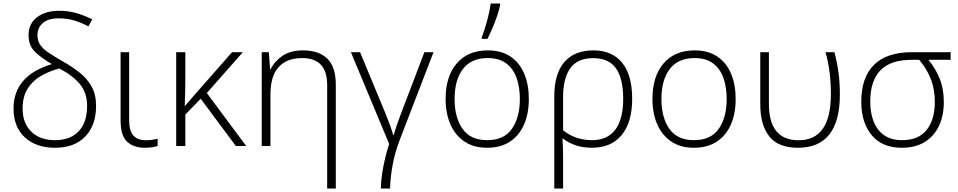

<svg xmlns="http://www.w3.org/2000/svg" viewBox="-20 -826 5421 1086"><path d="M313.5 -765.1Q365.2 -765.1 410.4 -752.4Q455.6 -739.7 502 -716.3L480 -676.8Q439 -698.7 398.9 -710.4Q358.9 -722.2 312 -722.2Q252.4 -722.2 222.2 -695.8Q191.9 -669.4 191.9 -627.4Q191.9 -595.7 206.8 -573.2Q221.7 -550.8 252.2 -529.8Q282.7 -508.8 330.1 -481.9Q386.2 -450.2 429.9 -415.8Q473.6 -381.3 498.5 -336.2Q523.4 -291 523.4 -226.6Q523.4 -117.7 462.4 -54Q401.4 9.8 290.5 9.8Q185.1 9.8 120.8 -48.8Q56.6 -107.4 56.6 -211.9Q56.6 -398.4 273.4 -463.4Q210.4 -500 176 -534.9Q141.6 -569.8 141.6 -627.9Q141.6 -692.4 189.9 -728.8Q238.3 -765.1 313.5 -765.1ZM315.4 -438.5Q256.8 -423.3 209.7 -395.5Q162.6 -367.7 135.3 -323Q107.9 -278.3 107.9 -211.9Q107.9 -128.9 157.2 -81.1Q206.5 -33.2 290.5 -33.2Q378.4 -33.2 425.5 -84Q472.7 -134.8 472.7 -226.6Q472.7 -302.7 430.2 -352.3Q387.7 -401.9 315.4 -438.5Z M710.4 -530.8V-148.9Q710.4 -86.9 733.9 -59.8Q757.3 -32.7 805.7 -32.7Q823.2 -32.7 841.3 -35.4Q859.4 -38.1 871.6 -41.5V-0.5Q843.8 9.8 800.3 9.8Q734.9 9.8 698.5 -24.9Q662.1 -59.6 662.1 -144V-530.8Z M1353.5 -530.8 1149.9 -299.8 1372.6 0H1314L1115.2 -267.6L1028.3 -177.7V0H976.6V-530.8H1028.3V-389.2Q1028.3 -344.7 1027.3 -303.5Q1026.4 -262.2 1024.9 -225.1Q1039.6 -241.7 1051 -255.4Q1062.5 -269 1076.2 -284.7L1292.5 -530.8Z M1694.3 -541Q1783.7 -541 1831.5 -494.1Q1879.4 -447.3 1879.4 -347.2V240.2H1830.6V-344.2Q1830.6 -423.3 1794.4 -460.4Q1758.3 -497.6 1689.5 -497.6Q1602.1 -497.6 1555.9 -446.5Q1509.8 -395.5 1509.8 -292.5V0H1460.4V-530.8H1500.5L1507.8 -434.1H1510.7Q1531.7 -478.5 1577.1 -509.8Q1622.6 -541 1694.3 -541Z M2432.1 -530.8 2239.7 -31.2Q2213.4 37.1 2200.4 108.9Q2187.5 180.7 2186.5 240.2H2134.3Q2134.3 202.6 2141.1 157.5Q2147.9 112.3 2158.7 67.9Q2169.4 23.4 2181.2 -11.7L1964.8 -530.8H2016.6L2160.2 -184.6Q2172.9 -152.8 2184.6 -121.3Q2196.3 -89.8 2204.1 -62.5H2207Q2214.4 -87.9 2225.3 -120.6Q2236.3 -153.3 2247.6 -182.1L2380.4 -530.8Z M2971.2 -266.1Q2971.2 -184.1 2944.3 -122.1Q2917.5 -60.1 2864.7 -25.1Q2812 9.8 2734.4 9.8Q2660.2 9.8 2607.9 -24.9Q2555.7 -59.6 2528.1 -121.6Q2500.5 -183.6 2500.5 -266.1Q2500.5 -394.5 2563.7 -467.8Q2627 -541 2739.3 -541Q2816.4 -541 2867.9 -505.9Q2919.4 -470.7 2945.3 -408.9Q2971.2 -347.2 2971.2 -266.1ZM2551.3 -266.1Q2551.3 -161.1 2596.2 -97.2Q2641.1 -33.2 2735.4 -33.2Q2831.1 -33.2 2875.7 -97.7Q2920.4 -162.1 2920.4 -266.1Q2920.4 -333 2901.9 -385.3Q2883.3 -437.5 2843.3 -467.5Q2803.2 -497.6 2738.8 -497.6Q2646 -497.6 2598.6 -436Q2551.3 -374.5 2551.3 -266.1ZM2705.1 -606V-615.2Q2720.2 -653.3 2734.9 -707.3Q2749.5 -761.2 2755.4 -806.2H2808.6V-796.4Q2803.2 -769 2791.5 -734.9Q2779.8 -700.7 2765.1 -666.5Q2750.5 -632.3 2737.3 -606Z M3555.7 -267.1Q3555.7 -133.8 3496.3 -62Q3437 9.8 3328.1 9.8Q3276.4 9.8 3235.1 -4.6Q3193.8 -19 3165 -42H3161.6Q3163.6 -15.1 3164.3 13.2Q3165 41.5 3165 76.2V240.2H3115.2V-280.8Q3115.2 -409.2 3172.1 -475.1Q3229 -541 3336.9 -541Q3441.9 -541 3498.8 -471.4Q3555.7 -401.9 3555.7 -267.1ZM3335.4 -497.1Q3246.6 -497.1 3205.8 -440.4Q3165 -383.8 3165 -274.9V-89.4Q3196.3 -63 3238 -48.1Q3279.8 -33.2 3329.1 -33.2Q3415 -33.2 3460 -92Q3504.9 -150.9 3504.9 -267.1Q3504.9 -380.4 3464.6 -438.7Q3424.3 -497.1 3335.4 -497.1Z M4141.1 -266.1Q4141.1 -184.1 4114.3 -122.1Q4087.4 -60.1 4034.7 -25.1Q3981.9 9.8 3904.3 9.8Q3830.1 9.8 3777.8 -24.9Q3725.6 -59.6 3698 -121.6Q3670.4 -183.6 3670.4 -266.1Q3670.4 -394.5 3733.6 -467.8Q3796.9 -541 3909.2 -541Q3986.3 -541 4037.8 -505.9Q4089.4 -470.7 4115.2 -408.9Q4141.1 -347.2 4141.1 -266.1ZM3721.2 -266.1Q3721.2 -161.1 3766.1 -97.2Q3811 -33.2 3905.3 -33.2Q4001 -33.2 4045.7 -97.7Q4090.3 -162.1 4090.3 -266.1Q4090.3 -333 4071.8 -385.3Q4053.2 -437.5 4013.2 -467.5Q3973.1 -497.6 3908.7 -497.6Q3815.9 -497.6 3768.6 -436Q3721.2 -374.5 3721.2 -266.1Z M4493.2 9.8Q4381.8 9.8 4331.1 -54.7Q4280.3 -119.1 4280.3 -235.4V-530.8H4329.1V-238.8Q4329.1 -32.7 4497.1 -32.7Q4679.7 -32.7 4679.7 -293.5Q4679.7 -356.9 4672.6 -415Q4665.5 -473.1 4649.4 -530.8H4699.7Q4714.8 -473.1 4722.7 -416Q4730.5 -358.9 4730.5 -292Q4730.5 9.8 4493.2 9.8Z M5318.4 -249.5Q5318.4 -171.9 5290.8 -113.5Q5263.2 -55.2 5210.2 -22.7Q5157.2 9.8 5081.1 9.8Q4970.2 9.8 4910.9 -61Q4851.6 -131.8 4851.6 -251Q4851.6 -388.2 4923.8 -459.5Q4996.1 -530.8 5138.2 -530.8H5356.9V-487.8H5231.4Q5271.5 -439 5294.9 -381.8Q5318.4 -324.7 5318.4 -249.5ZM4902.3 -251Q4902.3 -187.5 4921.6 -138.4Q4940.9 -89.4 4981 -61.3Q5021 -33.2 5083 -33.2Q5175.8 -33.2 5221.7 -91.6Q5267.6 -149.9 5267.6 -249Q5267.6 -322.3 5244.6 -379.9Q5221.7 -437.5 5179.2 -487.8H5138.2Q5016.6 -487.8 4959.5 -428Q4902.3 -368.2 4902.3 -251Z"/></svg>

Font: Open Sans Light
Style: Regular
Weight: 300
Designer: Monotype Design Team
Foundry: Monotype Imaging Inc.
Version: Version 3.000; ttfautohint (v1.8.4)